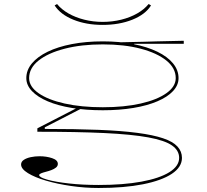

<svg xmlns="http://www.w3.org/2000/svg" viewBox="-20 -721 1030 956"><path d="M471 215Q402 215 333.5 205Q265 195 209 178.5Q153 162 119 141Q85 120 85 98Q85 84 98.5 75Q112 66 133 61.5Q154 57 177 57Q211 57 239.5 66.5Q268 76 268 95Q268 106 258.5 113.5Q249 121 235.5 126Q222 131 208 134.5Q194 138 184.5 142Q175 146 175 151Q175 162 215.5 173.5Q256 185 323.5 192.5Q391 200 471 200Q594 200 684 183.5Q774 167 823 136.5Q872 106 872 65Q872 28 836 3Q800 -22 718 -37Q636 -52 500.5 -58.5Q365 -65 166 -65V-82L372 -188L390 -183L203 -87V-79Q356 -79 470 -74.5Q584 -70 663.5 -59.5Q743 -49 792 -32.5Q841 -16 863.5 8.5Q886 33 886 65Q886 111 835.5 144.5Q785 178 692 196.5Q599 215 471 215ZM492 -172Q408 -172 338 -183.5Q268 -195 217.5 -216.5Q167 -238 139 -267.5Q111 -297 111 -332Q111 -372 139 -405.5Q167 -439 217.5 -463.5Q268 -488 338 -501.5Q408 -515 492 -515Q575 -515 644 -501.5Q713 -488 763.5 -463.5Q814 -439 841.5 -405.5Q869 -372 869 -332Q869 -297 841.5 -267.5Q814 -238 763.5 -216.5Q713 -195 644 -183.5Q575 -172 492 -172ZM492 -187Q599 -187 680.5 -205.5Q762 -224 808.5 -257Q855 -290 855 -332Q855 -382 808.5 -419.5Q762 -457 680.5 -478.5Q599 -500 492 -500Q385 -500 302 -478.5Q219 -457 172 -419.5Q125 -382 125 -332Q125 -290 172 -257Q219 -224 302 -205.5Q385 -187 492 -187ZM648 -490 559 -510Q593 -511 626.5 -511.5Q660 -512 693.5 -513Q727 -514 760.5 -515Q794 -516 827.5 -516.5Q861 -517 895 -518V-503H648ZM491 -597Q409 -597 345 -623Q281 -649 252 -694L264 -701Q286 -674 321 -654Q356 -634 400 -623Q444 -612 491 -612Q539 -612 583.5 -623Q628 -634 663 -654Q698 -674 720 -701L732 -694Q704 -649 639 -623Q574 -597 491 -597Z"/></svg>

Font: Kalnia Expanded Thin
Style: Regular
Weight: 250
Width: 7
Designer: Frida Medrano
Foundry: Frida Medrano
Version: Version 1.105